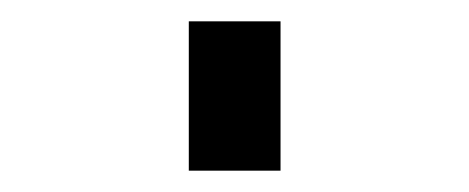

<svg xmlns="http://www.w3.org/2000/svg" viewBox="-20 60 440 180"><path d="M157 220V80H243V220Z"/></svg>

Font: Iosevka Aile Semibold
Style: Regular
Weight: 600
Designer: Belleve Invis
Foundry: Belleve Invis
Version: Version 31.1.0; ttfautohint (v1.8.4)